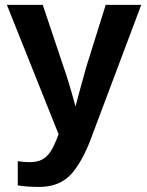

<svg xmlns="http://www.w3.org/2000/svg" viewBox="-20 -548 596 776"><path d="M138.2 207.5Q88.9 207.5 51.8 201.2V103.5Q77.6 107.4 99.1 107.4Q128.4 107.4 147.7 98.1Q167 88.9 182.4 67.4Q197.8 45.9 216.8 -5.4L7.8 -528.3H152.8L235.8 -280.8Q255.4 -227.5 285.2 -117.7L297.4 -164.1L329.1 -278.8L407.2 -528.3H550.8L341.8 27.8Q299.8 129.4 254.6 168.5Q209.5 207.5 138.2 207.5Z"/></svg>

Font: Liberation Sans
Style: Bold
Weight: 700
Designer: Steve Matteson
Foundry: Ascender Corporation
Version: Version 2.1.5